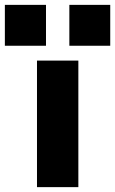

<svg xmlns="http://www.w3.org/2000/svg" viewBox="-84 -769 473 789"><path d="M68 0V-520H238V0ZM201 -581V-749H369V-581ZM-64 -581V-749H105V-581Z"/></svg>

Font: M PLUS 1 ExtraBold
Style: Regular
Weight: 800
Designer: Coji Morishita
Foundry: UNDERFOREST DESIGN
Version: Version 1.001